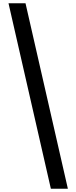

<svg xmlns="http://www.w3.org/2000/svg" viewBox="-20 -886 467 1174"><path d="M136 -866 395 268H291L32 -866Z"/></svg>

Font: Noto Sans Telugu UI Condensed SemiBold
Style: Regular
Weight: 600
Width: 3
Designer: Jelle Bosma - Monotype Design Team
Foundry: Monotype Imaging Inc.
Version: Version 2.005